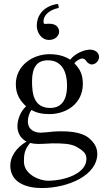

<svg xmlns="http://www.w3.org/2000/svg" viewBox="-20 -713 540 971"><path d="M228 -511C263 -511 279 -536 279 -552C279 -569 269 -593 229 -593C204.8 -593 200 -586.4 200 -606C200 -629 220 -661 277 -673C277 -680 276 -689 272 -693C234 -688 205.9 -671.1 189 -650C173 -630 166 -608 166 -584C166 -548 189 -511 228 -511ZM319 -279C319 -186 272 -167 235 -167C151 -167 142 -238 142 -302C142 -372 167 -408 222 -408C285 -408 319 -362 319 -279ZM132 10C143 13 159 15 172 15C203 15 231 12 245 12C295 12 337 13 366 29C405 51 417 65 417 91C417 163 311 201 221 201C185 201 101 172 101 104C101 70 103 45 132 10ZM444 -387C463 -387 481 -405 481 -425C481 -446 462 -462 435 -462C409 -462 361 -445 335 -411C323 -419 290 -439 231 -439C142 -439 60 -379 60 -287C60 -233 84 -202 112 -175C84 -151 68 -108 68 -74C68 -38 88 -10 114 3C60 35 32 81 32 124C32 211 114 238 191 238C326 238 472 173 472 65C472 33 457 8 428 -16C389 -48 319 -49 282 -49C264 -49 239 -47 215 -44C200 -43 190 -42 185 -42C156 -42 121 -56 121 -99C121 -119 127 -140 139 -157C163 -143 191 -136 230 -136C318 -136 399 -191 399 -289C399 -336 385 -363 356 -393C363 -403 383 -417 396 -417C403 -417 410 -414 416 -405C420 -397 433 -387 444 -387Z"/></svg>

Font: Libertinus Serif
Style: Regular
Weight: 400
Designer: Philipp H. Poll
Foundry: Khaled Hosny
Version: Version 6.2